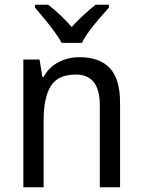

<svg xmlns="http://www.w3.org/2000/svg" viewBox="-20 -786 599 806"><path d="M313 -546Q398 -546 441 -500Q484 -454 484 -355V0H399V-345Q399 -473 298 -473Q223 -473 193 -424.5Q163 -376 163 -278V0H78V-536H146L158 -463H163Q186 -505 226.5 -525.5Q267 -546 313 -546ZM239 -606Q227 -628 207.5 -654.5Q188 -681 166.5 -707Q145 -733 127 -754V-766H182Q205 -749 231 -724.5Q257 -700 281 -673Q307 -701 331 -723Q355 -745 381 -766H437V-754Q420 -735 397.5 -709Q375 -683 355 -656Q335 -629 324 -606Z"/></svg>

Font: Noto Sans Sinhala UI SemiCondensed
Style: Regular
Weight: 400
Width: 4
Designer: Jelle Bosma - Monotype Design Team
Foundry: Monotype Imaging Inc.
Version: Version 2.006; ttfautohint (v1.8.4.7-5d5b)